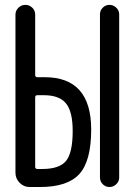

<svg xmlns="http://www.w3.org/2000/svg" viewBox="-20 -750 540 770"><path d="M380.9 -38.1V-692.4Q380.9 -708 392.1 -719.2Q403.3 -730.5 418.9 -730.5Q434.6 -730.5 446.3 -719.2Q458 -708 458 -692.4V-38.1Q458 -22.5 446.3 -11.2Q434.6 0 418.9 0Q403.3 0 392.1 -11.2Q380.9 -22.5 380.9 -38.1ZM149.4 -72.3Q218.8 -72.3 245.1 -105Q271.5 -137.7 271.5 -224.6Q271.5 -302.7 244.6 -335.4Q217.8 -368.2 156.2 -368.2H129.9Q121.1 -368.2 121.1 -359.4V-81.1Q121.1 -72.3 129.9 -72.3ZM159.2 -440.4Q345.7 -440.4 345.7 -230.5Q345.7 -104.5 298.3 -52.2Q251 0 140.6 0H98.6Q75.2 0 58.6 -17.1Q42 -34.2 42 -56.6V-691.4Q42 -707 53.7 -718.8Q65.4 -730.5 82 -730.5Q97.7 -730.5 109.4 -719.2Q121.1 -708 121.1 -691.4V-449.2Q121.1 -440.4 129.9 -440.4Z"/></svg>

Font: Rounded Mgen+ 2m regular
Style: Regular
Weight: 400
Designer: [Source Han Sans]
Ryoko NISHIZUKA  (kana & ideographs); Paul D. Hunt (Latin, Greek & Cyrillic); Wenlong ZHANG  (bopomofo
Version: Version 1.059.20150602